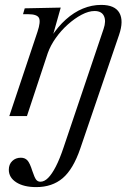

<svg xmlns="http://www.w3.org/2000/svg" viewBox="-20 -474 558 784"><path d="M128 290Q77 290 46.5 270.5Q16 251 16 219Q16 197 30 183.5Q44 170 65 170Q82 170 92 181Q102 192 112 224Q121 251 127.5 259.5Q134 268 145 268Q161 268 176.5 252.5Q192 237 208 206Q224 175 240 127L403 -356Q414 -388 404.5 -408.5Q395 -429 366 -429Q342 -429 313.5 -414Q285 -399 257 -374Q229 -349 207.5 -318.5Q186 -288 175 -257L90 0H18L133 -344Q147 -386 139 -401Q131 -416 95 -416H74L81 -440L228 -443L191 -312L189 -323Q216 -365 249 -394.5Q282 -424 318.5 -439Q355 -454 393 -454Q449 -454 467.5 -421.5Q486 -389 466 -331L308 132Q279 217 236 253.5Q193 290 128 290Z"/></svg>

Font: Baskervville
Style: Italic
Weight: 400
Italic angle: -18°
Designer: ANRT
Foundry: ANRT
Version: Version 1.100